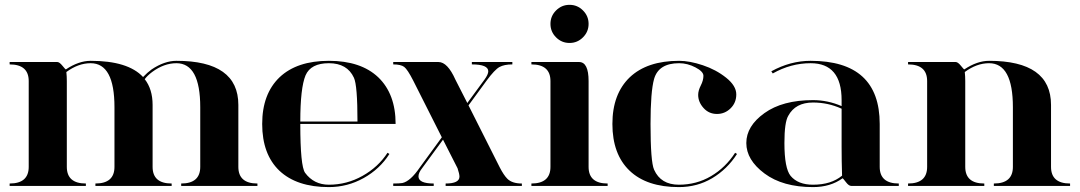

<svg xmlns="http://www.w3.org/2000/svg" viewBox="-20 -762 4426 787"><path d="M253.9 -429.7V-78.1Q253.9 -9.8 332 -9.8V0H19.5V-9.8Q97.7 -9.8 97.7 -78.1V-429.7Q97.7 -498 19.5 -498V-507.8H214.8Q223.6 -507.8 235.8 -492.7Q248 -477.5 250 -477.5Q302.7 -512.7 351.6 -512.7Q504.9 -512.7 566.4 -446.3Q584 -464.8 601.6 -477.5Q654.3 -512.7 703.1 -512.7Q957 -512.7 957 -332V-78.1Q957 -9.8 1035.2 -9.8V0H722.7V-9.8Q800.8 -9.8 800.8 -78.1V-322.3Q800.8 -502.9 703.1 -502.9Q652.3 -502.9 603.5 -466.8Q584 -452.1 573.2 -437.5Q605.5 -396.5 605.5 -332V-78.1Q605.5 -9.8 683.6 -9.8V0H371.1V-9.8Q449.2 -9.8 449.2 -78.1V-322.3Q449.2 -502.9 351.6 -502.9Q300.8 -502.9 252 -466.8Q253.9 -449.2 253.9 -429.7Z M1328.1 4.9Q1196.3 4.9 1125 -62.5Q1054.7 -129.9 1054.7 -253.9Q1054.7 -377 1126 -445.3Q1197.3 -512.7 1328.1 -512.7Q1459 -512.7 1530.3 -445.3Q1601.6 -377 1601.6 -253.9H1210.9Q1210.9 -81.1 1230.5 -53.7Q1266.6 -4.9 1328.1 -4.9Q1401.4 -4.9 1465.8 -41Q1530.3 -77.1 1568.4 -135.7L1576.2 -130.9Q1537.1 -69.3 1470.7 -32.2Q1404.3 4.9 1328.1 4.9ZM1210.9 -263.7H1445.3Q1445.3 -412.1 1430.7 -443.4Q1403.3 -502.9 1328.1 -502.9Q1253.9 -502.9 1232.4 -453.1Q1210.9 -401.4 1210.9 -263.7Z M1965.8 -435.5Q1981.4 -457 1981.4 -469.7Q1981.4 -498 1914.1 -498V-507.8H2080.1V-498Q2046.9 -498 2027.3 -487.3Q2007.8 -476.6 1974.6 -431.6L1900.4 -330.1L2028.3 -76.2Q2044.9 -43.9 2059.6 -29.3Q2079.1 -9.8 2119.1 -9.8V0H1806.6V-9.8Q1863.3 -9.8 1863.3 -38.1Q1863.3 -48.8 1855.5 -72.3L1795.9 -189.5L1710 -72.3Q1695.3 -53.7 1695.3 -39.1Q1695.3 -9.8 1757.8 -9.8V0H1591.8V-9.8Q1616.2 -9.8 1628.9 -11.7Q1662.1 -18.6 1701.2 -76.2L1791 -199.2L1673.8 -431.6Q1650.4 -477.5 1636.7 -487.8Q1623 -498 1591.8 -498V-507.8H1777.3Q1814.5 -507.8 1846.7 -435.5L1895.5 -339.8Z M2259.3 -608.9Q2236.3 -631.8 2236.3 -664.1Q2236.3 -696.3 2259.3 -719.2Q2282.2 -742.2 2314.5 -742.2Q2346.7 -742.2 2369.6 -719.2Q2392.6 -696.3 2392.6 -664.1Q2392.6 -631.8 2369.6 -608.9Q2346.7 -585.9 2314.5 -585.9Q2282.2 -585.9 2259.3 -608.9ZM2158.2 -507.8H2353.5Q2392.6 -507.8 2392.6 -429.7V-78.1Q2392.6 -9.8 2470.7 -9.8V0H2158.2V-9.8Q2236.3 -9.8 2236.3 -78.1V-429.7Q2236.3 -498 2158.2 -498Z M2762.7 4.9Q2630.9 4.9 2560.5 -62.5Q2490.2 -129.9 2490.2 -253.9Q2490.2 -377 2561.5 -445.3Q2632.8 -512.7 2763.7 -512.7Q2806.6 -512.7 2860.8 -494.6Q2915 -476.6 2956.5 -443.4Q2998 -410.2 2998 -375Q2998 -340.8 2974.6 -317.9Q2951.2 -294.9 2918.9 -294.9Q2885.7 -294.9 2863.8 -319.3Q2841.8 -343.8 2841.8 -373Q2841.8 -390.6 2852.5 -411.6Q2863.3 -432.6 2863.3 -451.2Q2863.3 -468.8 2830.6 -485.8Q2797.9 -502.9 2763.7 -502.9Q2679.7 -502.9 2661.1 -438.5Q2646.5 -386.7 2646.5 -253.9Q2646.5 -98.6 2661.1 -66.4Q2688.5 -4.9 2762.7 -4.9Q2835 -4.9 2894.5 -40Q2954.1 -75.2 2993.2 -135.7L3001 -130.9Q2960.9 -68.4 2899.4 -31.7Q2837.9 4.9 2762.7 4.9Z M3429.7 -316.4Q3374 -341.8 3312.5 -341.8Q3240.2 -341.8 3210.9 -287.1Q3195.3 -260.7 3195.3 -175.8Q3195.3 -72.3 3220.7 -41Q3251 -4.9 3312.5 -4.9Q3386.7 -4.9 3431.6 -42Q3429.7 -102.5 3429.7 -158.2ZM3664.1 0H3468.8Q3459 0 3447.3 -15.6Q3435.5 -31.2 3433.6 -31.2Q3383.8 4.9 3312.5 4.9Q3188.5 4.9 3113.8 -50.8Q3039.1 -106.4 3039.1 -175.8Q3039.1 -245.1 3113.3 -298.3Q3187.5 -351.6 3312.5 -351.6Q3373 -351.6 3429.7 -327.1V-351.6Q3429.7 -502.9 3302.7 -502.9Q3221.7 -502.9 3147.5 -460.9L3141.6 -469.7Q3219.7 -512.7 3302.7 -512.7Q3585.9 -512.7 3585.9 -253.9V-78.1Q3585.9 -9.8 3664.1 -9.8Z M3936.5 -429.7V-78.1Q3936.5 -9.8 4014.6 -9.8V0H3702.1V-9.8Q3780.3 -9.8 3780.3 -78.1V-429.7Q3780.3 -498 3702.1 -498V-507.8H3897.5Q3906.2 -507.8 3918.5 -492.7Q3930.7 -477.5 3932.6 -477.5Q3985.4 -512.7 4034.2 -512.7Q4288.1 -512.7 4288.1 -332V-78.1Q4288.1 -9.8 4366.2 -9.8V0H4053.7V-9.8Q4131.8 -9.8 4131.8 -78.1V-322.3Q4131.8 -502.9 4034.2 -502.9Q3983.4 -502.9 3934.6 -466.8Q3936.5 -449.2 3936.5 -429.7Z"/></svg>

Font: spinweradBold
Style: Regular
Weight: 700
Width: 7
Version: Version 0.3 ; ttfautohint (v1.2) -l 8 -r 50 -G 200 -x 14 -D 